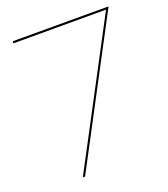

<svg xmlns="http://www.w3.org/2000/svg" viewBox="-130 -793 775 885"><g transform="rotate(-20 257.5 -350.0)"><path d="M35 -690H489L124 0H135L505 -700H35Z"/></g></svg>

Font: Jost Thin
Style: Regular
Weight: 250
Version: Version 3.710